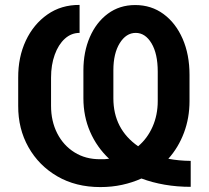

<svg xmlns="http://www.w3.org/2000/svg" viewBox="-20 -758 857 788"><path d="M762.7 -97.7V8.8Q706.5 8.8 655.8 0Q605 -8.8 560.5 -25.4Q523.9 -8.8 481.4 0.5Q439 9.8 392.1 9.8Q291 9.8 215.1 -34.4Q139.2 -78.6 96.7 -154.1Q54.2 -229.5 54.7 -323.7V-439Q54.2 -523.4 85.9 -591.1Q117.7 -658.7 174.6 -698.5Q231.4 -738.3 306.6 -737.8V-623Q272.5 -623 246.1 -599.1Q219.7 -575.2 204.6 -533.4Q189.5 -491.7 189.5 -439.5V-323.7Q189.5 -260.7 214.8 -210.9Q240.2 -161.1 285.9 -132.6Q331.5 -104 392.1 -104.5Q410.2 -104 427.7 -106.4Q377.4 -153.8 349.9 -217Q322.3 -280.3 322.3 -355V-468.8Q322.3 -544.9 348.6 -605.7Q375 -666.5 422.9 -701.9Q470.7 -737.3 534.7 -737.3Q601.1 -737.3 651.1 -700.4Q701.2 -663.6 729.5 -598.9Q757.8 -534.2 757.8 -450.7V-343.3Q757.8 -273.9 735.1 -213.4Q712.4 -152.8 670.9 -106.4Q713.9 -98.1 762.7 -97.7ZM546.9 -157.7Q585 -189.9 606.2 -238Q627.4 -286.1 627.4 -343.3V-463.9Q627.4 -537.6 601.8 -580.3Q576.2 -623 537.1 -623Q497.6 -623 471.4 -580.8Q445.3 -538.6 445.3 -469.7V-354.5Q445.3 -228.5 546.9 -157.7Z"/></svg>

Font: Inter Display Semi Bold
Style: Regular
Weight: 600
Designer: Rasmus Andersson
Foundry: rsms
Version: Version 4.000;git-37864ae